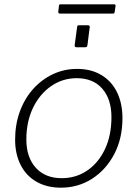

<svg xmlns="http://www.w3.org/2000/svg" viewBox="-20 -859 638 889"><path d="M262 10Q197 10 149 -17.5Q101 -45 75.5 -95.5Q50 -146 50 -212Q50 -283 72 -343Q94 -403 133.5 -447Q173 -491 225 -515.5Q277 -540 337 -540Q402 -540 449.5 -511.5Q497 -483 522 -431.5Q547 -380 547 -312Q547 -218 509 -145.5Q471 -73 406.5 -31.5Q342 10 262 10ZM266 -34Q332 -34 384 -69.5Q436 -105 466 -168.5Q496 -232 496 -317Q496 -400 453.5 -448.5Q411 -497 335 -497Q270 -497 217 -460.5Q164 -424 133 -360Q102 -296 102 -213Q102 -131 145.5 -82.5Q189 -34 266 -34ZM395 -730 385 -651Q384 -644 381.5 -642Q379 -640 371 -640H337Q329 -640 327 -643Q325 -646 326 -652L337 -733Q338 -739 339.5 -740.5Q341 -742 346 -742H387Q392 -742 394.5 -739Q397 -736 395 -730ZM515 -831 511 -804Q510 -799 508.5 -797.5Q507 -796 500 -796H258Q253 -796 251 -799Q249 -802 250 -806L253 -833Q254 -836 255 -837.5Q256 -839 259 -839H509Q512 -839 514 -836.5Q516 -834 515 -831Z"/></svg>

Font: Libre Franklin ExtraLight
Style: Italic
Weight: 250
Italic angle: -8°
Designer: Pablo Impallari, Rodrigo Fuenzalida, Nhung Nguyen
Foundry: Impallari Type
Version: Version 3.000